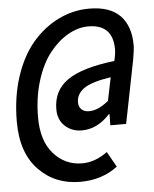

<svg xmlns="http://www.w3.org/2000/svg" viewBox="-55 -689 710 883"><g transform="rotate(-5 300.0 -248.0)"><path d="M280 147Q164 147 88.5 68.5Q13 -10 13 -153Q13 -267 44 -361Q75 -455 127.5 -516Q180 -577 247.5 -610Q315 -643 389 -643Q485 -643 532 -594.5Q579 -546 579 -458Q579 -438 571 -392L513 -100H440L441 -151H437Q380 -88 308 -88Q262 -88 230.5 -117Q199 -146 199 -195Q199 -282 267.5 -329Q336 -376 484 -393Q492 -424 492 -446Q492 -562 378 -562Q331 -562 284 -535Q237 -508 198.5 -459Q160 -410 136 -333Q112 -256 112 -164Q112 -56 165 3.5Q218 63 296 63Q357 63 413 21L453 92Q381 147 280 147ZM349 -173Q391 -173 439 -213L461 -320Q373 -307 337 -282Q301 -257 301 -218Q301 -197 314 -185Q327 -173 349 -173Z"/></g></svg>

Font: TypoPRO Source Code Pro
Style: Bold Italic
Weight: 700
Italic angle: -11°
Monospace: yes
Designer: Paul D. Hunt, Teo Tuominen
Foundry: Adobe Systems Incorporated
Version: Version 1.030;PS 1.0;hotconv 1.0.84;makeotf.lib2.5.63406